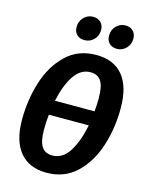

<svg xmlns="http://www.w3.org/2000/svg" viewBox="-135 -997 847 1097"><g transform="rotate(15 288.5 -449.0)"><path d="M564 -450Q564 -331 530 -225Q496 -119 425 -51.5Q354 16 248 16Q146 16 91 -50Q36 -116 36 -241Q36 -359 69.5 -465.5Q103 -572 174 -640Q245 -708 352 -708Q455 -708 509.5 -642.5Q564 -577 564 -450ZM190 -394H424Q428 -431 428 -473Q428 -542 408 -573Q388 -604 345 -604Q286 -604 247.5 -545Q209 -486 190 -394ZM413 -308H177Q172 -268 172 -218Q172 -149 192.5 -118.5Q213 -88 255 -88Q317 -88 355.5 -150Q394 -212 413 -308ZM200 -833Q200 -868 223 -891Q246 -914 277 -914Q306 -914 323 -897Q340 -880 340 -852Q340 -818 317.5 -795Q295 -772 262 -772Q233 -772 216.5 -789Q200 -806 200 -833ZM392 -833Q392 -868 414.5 -891Q437 -914 469 -914Q497 -914 514 -897Q531 -880 531 -852Q531 -818 508.5 -795Q486 -772 454 -772Q425 -772 408.5 -789Q392 -806 392 -833Z"/></g></svg>

Font: Fira Sans Compressed SemiBold
Style: Italic
Weight: 600
Width: 1
Italic angle: -8°
Designer: bBox Type GmbH & Carrois Corporate GbR & Edenspiekermann AG
Foundry: bBox Type GmbH & Carrois Corporate GbR & Edenspiekermann AG
Version: Version 4.301